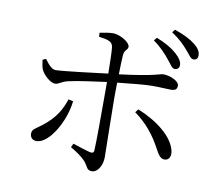

<svg xmlns="http://www.w3.org/2000/svg" viewBox="-88 -907 1176 1041"><g transform="rotate(10 500.0 -386.0)"><path d="M690 -726C733 -696 761 -664 782 -638C803 -614 812 -593 828 -593C842 -593 853 -602 853 -617C853 -637 842 -655 817 -678C793 -700 755 -723 704 -743ZM290 -331C271 -275 245 -223 173 -168C142 -144 122 -138 122 -113C122 -94 134 -78 157 -78C228 -78 305 -216 316 -325ZM394 -694C446 -687 469 -681 473 -650C476 -627 477 -567 478 -506C403 -497 240 -476 194 -475C172 -474 151 -500 132 -526L114 -518C116 -499 120 -475 126 -463C143 -431 180 -402 202 -402C224 -402 234 -420 274 -428C326 -440 414 -451 479 -460C479 -427 479 -397 479 -376C479 -291 479 -128 476 -82C475 -68 466 -67 455 -69C429 -75 391 -88 358 -99L348 -78C380 -60 414 -36 432 -16C454 11 453 31 481 31C515 31 538 -13 538 -56C538 -83 533 -300 533 -375C533 -400 533 -433 534 -466C601 -473 684 -482 724 -482C768 -482 796 -479 826 -479C851 -479 861 -486 861 -508C861 -531 811 -554 774 -554C752 -554 742 -538 535 -512C536 -556 537 -596 539 -620C541 -648 561 -650 561 -668C561 -691 509 -724 468 -726C447 -726 416 -721 393 -716ZM658 -325C729 -275 773 -212 799 -165C818 -133 830 -100 858 -100C882 -100 894 -121 889 -149C873 -231 773 -303 672 -343ZM780 -787C825 -757 849 -732 871 -707C893 -683 903 -661 920 -662C935 -662 943 -672 943 -687C943 -707 933 -726 906 -747C881 -767 843 -786 793 -803Z"/></g></svg>

Font: Source Han Serif AKR9
Style: Regular
Weight: 400
Designer: Ryoko NISHIZUKA 西塚涼子 (kana & ideographs); Frank Grießhammer (Latin, Greek & Cyrillic); Sandoll Communications 산돌커뮤니케이션, 
Foundry: Adobe Systems Incorporated
Version: Version 1.005;hotconv 1.0.107;makeotfexe 2.5.65593